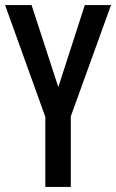

<svg xmlns="http://www.w3.org/2000/svg" viewBox="-20 -734 456 754"><path d="M209 -392 104 -714H0L158 -275V0H258V-277L416 -714H313Z"/></svg>

Font: Noto Sans Myanmar ExtraCondensed Medium
Style: Regular
Weight: 500
Width: 2
Designer: Monotype Design Team
Foundry: Monotype Imaging Inc.
Version: Version 2.107